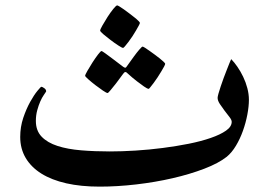

<svg xmlns="http://www.w3.org/2000/svg" viewBox="-20 -674 1010 719"><path d="M912.1 -300.3Q912.1 -275.4 906.2 -244.6Q900.4 -213.9 889.6 -183.8Q878.9 -153.8 863.5 -128.2Q848.1 -102.5 829.1 -86.9Q798.3 -62.5 744.6 -42Q690.9 -21.5 626.2 -6.6Q561.5 8.3 490.5 16.6Q419.4 24.9 353 24.9Q283.2 24.9 228.3 12.5Q173.3 0 135 -23.9Q96.7 -47.9 76.2 -82.5Q55.7 -117.2 55.7 -161.1Q55.7 -198.7 67.1 -232.7Q78.6 -266.6 93 -292.5Q107.4 -318.4 120.1 -333.7Q132.8 -349.1 134.8 -349.1Q138.2 -349.1 145.5 -344Q152.8 -338.9 152.8 -332.5V-332Q152.8 -331.5 152.3 -330.6Q150.4 -327.1 143.8 -317.9Q137.2 -308.6 130.9 -294.2Q124.5 -279.8 119.4 -261Q114.3 -242.2 114.3 -221.2Q114.3 -184.6 136 -162.1Q157.7 -139.6 195.6 -127.4Q233.4 -115.2 283.9 -111.1Q334.5 -106.9 391.1 -106.9Q436 -106.9 487.5 -110.1Q539.1 -113.3 589.8 -119.9Q640.6 -126.5 687 -135.7Q733.4 -145 769.3 -157.5Q805.2 -169.9 826.4 -184.8Q847.7 -199.7 847.7 -217.8Q847.7 -225.1 839.1 -236.1Q830.6 -247.1 821 -259.5Q811.5 -272 803.2 -284.7Q794.9 -297.4 794.9 -307.6Q794.9 -312 798.1 -323.5Q801.3 -335 806.4 -350.1Q811.5 -365.2 817.6 -382.1Q823.7 -398.9 829.6 -413.3Q835.4 -427.7 839.6 -438.5Q843.8 -449.2 845.7 -452.6Q857.4 -440.9 869.1 -423.8Q880.9 -406.7 890.6 -386.5Q900.4 -366.2 906.2 -344Q912.1 -321.8 912.1 -300.3ZM355 -559.6Q355 -563.5 363.5 -578.6Q372.1 -593.8 382.8 -610.6Q393.6 -627.4 404.3 -640.6Q415 -653.8 418.9 -653.8Q420.4 -653.8 427.5 -649.7Q434.6 -645.5 443.8 -638.9Q453.1 -632.3 463.6 -624.3Q474.1 -616.2 483.2 -609.1Q492.2 -602.1 498 -596.2Q503.9 -590.3 503.9 -588.4Q503.9 -585.9 499.8 -578.4Q495.6 -570.8 489.5 -560.1Q483.4 -549.3 475.6 -537.6Q467.8 -525.9 460.7 -516.6Q453.6 -507.3 448.2 -501Q442.9 -494.6 440.9 -494.6Q437 -494.6 423.1 -503.7Q409.2 -512.7 394 -524.2Q378.9 -535.6 366.9 -545.9Q355 -556.2 355 -559.6ZM382.8 -325.7Q378.9 -325.7 365.5 -334.7Q352.1 -343.8 337.2 -355.2Q322.3 -366.7 310.5 -377.2Q298.8 -387.7 298.8 -390.1Q298.8 -394 307.4 -408.9Q315.9 -423.8 326.4 -440.2Q336.9 -456.5 346.9 -469.7Q356.9 -482.9 360.4 -482.9Q362.3 -482.9 375.2 -473.6Q388.2 -464.4 402.8 -453.1L441.4 -423.8Q445.8 -420.4 449.7 -420.4Q451.7 -420.4 455.1 -425.8Q469.7 -445.8 481.4 -462.4Q491.7 -476.6 501.5 -488Q511.2 -499.5 514.2 -499.5Q515.6 -499.5 522.5 -495.4Q529.3 -491.2 538.8 -484.4Q548.3 -477.5 558.8 -470Q569.3 -462.4 578.1 -455.3Q586.9 -448.2 592.8 -442.6Q598.6 -437 598.6 -435.1Q598.6 -432.6 594.5 -424.8Q590.3 -417 584 -406.5Q577.6 -396 570.1 -384.3Q562.5 -372.6 555.4 -363.3Q548.3 -354 543.2 -347.7Q538.1 -341.3 537.1 -341.3Q531.7 -341.3 519 -350.3Q506.3 -359.4 492.2 -370.1Q475.6 -382.8 457 -399.9Q453.1 -404.3 449.7 -404.3Q445.8 -404.3 441.4 -397.9L414.6 -361.8Q403.8 -348.1 394.5 -336.9Q385.3 -325.7 382.8 -325.7Z"/></svg>

Font: Accordance
Style: Bold-Italic
Weight: 700
Italic angle: -11°
Version: Version 1.2 (build January 31, 2020) Miklal Software Solutio